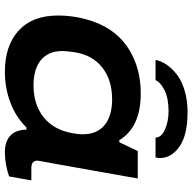

<svg xmlns="http://www.w3.org/2000/svg" viewBox="-21 -748 781 779"><g transform="rotate(90 369.5 -358.5)"><path d="M435.1 -729Q527.8 -729 574.5 -696.3Q621.1 -663.6 621.1 -617.2Q621.1 -610.8 619.1 -599.1H538.1Q538.1 -623 505.1 -637.5Q472.2 -651.9 431.2 -651.9Q377.9 -651.9 345.7 -635.3Q313.5 -618.7 305.2 -599.1H223.1Q227.5 -622.6 242.9 -644.8Q258.3 -667 283.4 -686.3Q308.6 -705.6 348.1 -717.3Q387.7 -729 435.1 -729ZM272 12.2Q165 12.2 104 -43.7Q43 -99.6 43 -203.1Q43 -281.2 69.8 -353Q104 -444.3 180.9 -491.7Q257.8 -539.1 358.9 -539.1Q496.1 -539.1 548.8 -452.1H557.1L592.8 -526.9H704.1L681.2 -397Q669.9 -334 660.4 -280.3Q650.9 -226.6 646 -199.7Q641.1 -172.9 637.5 -153.3Q633.8 -133.8 632.8 -127.4Q631.8 -121.1 631.8 -120.1Q631.8 -95.2 661.1 -95.2H711.9L695.8 -4.9Q646.5 12.2 598.1 12.2Q539.1 12.2 517.1 -26.9Q505.9 -48.3 505.9 -75.2H497.1Q456.5 -33.2 397 -10.5Q337.4 12.2 272 12.2ZM325.2 -104Q403.8 -104 455.1 -144.5Q506.3 -185.1 520 -259.8Q524.9 -284.7 524.9 -303.2Q524.9 -361.3 487.8 -392.1Q450.7 -422.9 382.8 -422.9Q305.2 -422.9 254.4 -383.3Q203.6 -343.8 191.9 -271Q187 -237.3 187 -221.2Q187 -165 223.1 -134.5Q259.3 -104 325.2 -104Z"/></g></svg>

Font: Archivo Expanded SemiBold
Style: Italic
Weight: 600
Width: 7
Italic angle: -10°
Designer: Hector Gatti
Foundry: Omnibus-Type
Version: Version 2.001